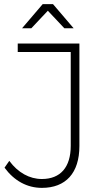

<svg xmlns="http://www.w3.org/2000/svg" viewBox="-20 -910 508 931"><path d="M212 -858 292 -773H337L237 -890H187L87 -773H132ZM66 -699V-658H323V-203C323 -99 273 -42 183 -42C123 -42 67 -73 25 -130L2 -97C48 -34 111 1 183 1C299 1 365 -71 365 -202V-699Z"/></svg>

Font: Montserrat arm ExtraLight
Style: Regular
Weight: 275
Designer: Julieta Ulanovsky
Foundry: Julieta Ulanovsky
Version: Version 6.000;PS 006.000;hotconv 1.0.88;makeotf.lib2.5.64775